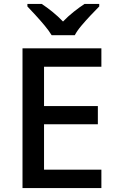

<svg xmlns="http://www.w3.org/2000/svg" viewBox="-20 -961 597 981"><path d="M498 0H95V-714H498V-620H205V-419H480V-326H205V-94H498ZM244 -781Q230 -804 208 -830.5Q186 -857 162 -883Q138 -909 120 -928V-941H193Q219 -924 247.5 -901Q276 -878 302 -851Q328 -878 357 -901Q386 -924 412 -941H487V-928Q468 -909 443.5 -883Q419 -857 396.5 -830.5Q374 -804 362 -781Z"/></svg>

Font: Noto Sans Adlam Unjoined Medium
Style: Regular
Weight: 500
Version: Version 3.001